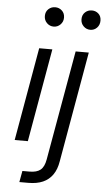

<svg xmlns="http://www.w3.org/2000/svg" viewBox="-62 -759 559 1018"><g transform="rotate(5 217.5 -250.0)"><path d="M37 0 124 -496H194L107 0ZM190 -617Q169 -617 154 -632Q139 -647 139 -669Q139 -692 154 -706Q169 -720 190 -720Q211 -720 226 -706Q241 -692 241 -669Q241 -647 226 -632Q211 -617 190 -617ZM81 220 92 160H130Q168 160 188 144Q208 128 215 88L318 -496H388L285 91Q278 135 258 163.5Q238 192 206 206Q174 220 129 220ZM385 -617Q364 -617 349 -632Q334 -647 334 -669Q334 -692 349 -706Q364 -720 385 -720Q406 -720 420.5 -706.5Q435 -693 435 -670Q435 -647 420.5 -632Q406 -617 385 -617Z"/></g></svg>

Font: DM Sans 24pt Light
Style: Italic
Weight: 300
Italic angle: -10°
Designer: Colophon Foundry, Jonny Pinhorn
Foundry: Colophon Foundry
Version: Version 4.004;gftools[0.9.30]